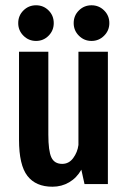

<svg xmlns="http://www.w3.org/2000/svg" viewBox="-20 -697 490 727"><path d="M49 -609.5Q49 -638 68.8 -657.5Q88.5 -677 116.5 -677Q144.5 -677 164 -657.5Q183.5 -638 183.5 -609.5Q183.5 -581.5 164 -561.8Q144.5 -542 116.5 -542Q88.5 -542 68.8 -561.8Q49 -581.5 49 -609.5ZM259 -609.5Q259 -638 278.8 -657.5Q298.5 -677 326.5 -677Q354.5 -677 374.2 -657.5Q394 -638 394 -609.5Q394 -581.5 374.2 -561.8Q354.5 -542 326.5 -542Q298.5 -542 278.8 -561.8Q259 -581.5 259 -609.5ZM178.5 10Q115.5 10 83.8 -31Q52 -72 52 -168V-501H163V-187.5Q163 -125.5 174.5 -101Q186 -76.5 215.5 -76.5Q241 -76.5 257.2 -98.5Q273.5 -120.5 277 -148V-501H388.5V0H300L288 -54.5Q270.5 -23.5 242 -6.8Q213.5 10 178.5 10Z"/></svg>

Font: League Mono Condensed Medium
Style: Regular
Weight: 500
Width: 1
Designer: Tyler Finck
Foundry: The League of Moveable Type / Tyler Finck
Version: Version 2.210